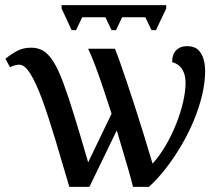

<svg xmlns="http://www.w3.org/2000/svg" viewBox="-20 -725 869 745"><path d="M258 -608 219 -692V-705H625V-692L585 -608H568L544 -658H454L430 -608H413L389 -658H299L275 -608ZM249 0Q220 -99 194 -185.5Q168 -272 144.5 -336.5Q121 -401 98.5 -437.5Q76 -474 55 -474Q47 -474 37.5 -471.5Q28 -469 19 -464L1 -497Q22 -514 45.5 -527Q69 -540 101 -540Q128 -540 148.5 -527.5Q169 -515 188 -484.5Q207 -454 226 -402.5Q245 -351 268.5 -275Q292 -199 322 -95L413 -284Q396 -336 380 -384Q364 -432 349 -471.5Q334 -511 322 -536H426Q436 -511 448 -477Q460 -443 474 -401Q488 -359 504 -310Q520 -261 537 -205.5Q554 -150 572 -90Q600 -121 623.5 -161.5Q647 -202 664 -245Q681 -288 690.5 -329.5Q700 -371 700 -404Q700 -435 687 -456Q674 -477 648 -484Q648 -515 664 -530.5Q680 -546 706 -546Q734 -546 749 -531.5Q764 -517 770 -495Q776 -473 776 -449Q776 -406 764.5 -357Q753 -308 732 -257.5Q711 -207 683 -159.5Q655 -112 623 -71Q591 -30 558 0H496Q488 -33 477.5 -69Q467 -105 455.5 -143.5Q444 -182 433 -219L327 0Z"/></svg>

Font: ET Text
Style: Regular
Weight: 470
Designer: Monotype Design Team
Foundry: Monotype Imaging Inc.
Version: Version 2.009